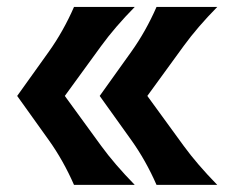

<svg xmlns="http://www.w3.org/2000/svg" viewBox="-20 -640 722 551"><path d="M429.2 -620.1H603.5Q546.4 -562 507.3 -508.3L402.8 -364.7L507.3 -221.2Q545.4 -168.9 603.5 -109.4H429.2Q398.4 -179.7 356.9 -237.8L266.1 -364.7L356.9 -491.7Q398.4 -549.8 429.2 -620.1ZM192.4 -620.1H366.7Q309.6 -562 270.5 -508.3L166 -364.7L270.5 -221.2Q308.6 -168.9 366.7 -109.4H192.4Q161.6 -179.7 120.1 -237.8L29.3 -364.7L120.1 -491.7Q161.6 -549.8 192.4 -620.1Z"/></svg>

Font: Classica
Style: Bold
Weight: 700
Designer: Wojciech Kalinowski "wmk69" (wmk69@o2.pl)
Foundry: Wojciech Kalinowski "wmk69" (wmk69@o2.pl)
Version: Version 2.1.1; 2021-05-14